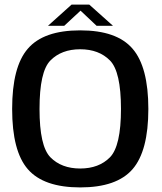

<svg xmlns="http://www.w3.org/2000/svg" viewBox="-20 -813 708 838"><path d="M330 5C436.5 5 512.5 -21.5 558.5 -74.5C604.5 -127.5 627.5 -215 627.5 -337.5C627.5 -459.5 604.5 -547.5 558.5 -600.5C512.5 -654 436.5 -680.5 330 -680.5C223.5 -680.5 147.5 -654 101.5 -600.5C55.5 -547.5 33 -460 33 -337.5C33 -215 55.5 -127.5 101.5 -74.5C147.5 -21.5 224 5 330 5ZM330 -77.5C275.5 -77.5 232 -94 200 -126.5C168 -159.5 152.5 -229.5 152.5 -337.5C152.5 -446 168 -516.5 200 -549C232 -581.5 275.5 -598 330 -598C384.5 -598 428 -581.5 460 -549C492 -516.5 508 -446 508 -337.5C508 -229.5 492 -159.5 460 -126.5C428 -94 384.5 -77.5 330 -77.5ZM189.5 -700.5H260.5L331.5 -766.5L401.5 -700.5H473L369.5 -793H292.5Z"/></svg>

Font: Anybody Medium
Style: Regular
Weight: 500
Designer: Tyler Finck
Foundry: Etcetera Type Company
Version: Version 1.110